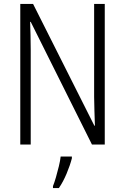

<svg xmlns="http://www.w3.org/2000/svg" viewBox="-20 -734 634 975"><path d="M512 0H447L136 -623H133Q134 -590 135 -555Q136 -520 136 -480V0H83V-714H148L459 -96H462Q461 -132 459.5 -172Q458 -212 458 -242V-714H512ZM345 70Q336 105 318.5 147Q301 189 279 221H249V211Q256 194 264 166.5Q272 139 279 110Q286 81 288 61H345Z"/></svg>

Font: Noto Sans Sinhala UI Condensed Light
Style: Regular
Weight: 300
Width: 3
Designer: Jelle Bosma - Monotype Design Team
Foundry: Monotype Imaging Inc.
Version: Version 2.006; ttfautohint (v1.8.4.7-5d5b)